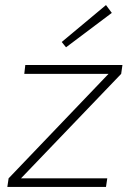

<svg xmlns="http://www.w3.org/2000/svg" viewBox="-20 -739 530 759"><path d="M241 -552 224 -573 399 -719 422 -688ZM459 -447 63 -34H404L399 0H9L14 -34L409 -447H76L80 -482H464Z"/></svg>

Font: Exo 2.0 Extra Light
Style: Italic
Weight: 250
Italic angle: -8°
Designer: Natanael Gama
Version: Version 1.001;PS 001.001;hotconv 1.0.70;makeotf.lib2.5.58329